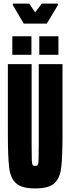

<svg xmlns="http://www.w3.org/2000/svg" viewBox="-20 -1047 395 1075"><path d="M24 -302V-688H157V-242Q157 -176 158 -153Q159 -130 162.5 -124Q166 -118 177 -118Q188 -118 191.5 -124Q195 -130 196 -153Q197 -176 197 -242V-688H330V-302Q330 -165 322.5 -106.5Q315 -48 283.5 -20Q252 8 177 8Q103 8 71 -20Q39 -48 31.5 -107Q24 -166 24 -302ZM49 -740V-844H156V-740ZM200 -740V-844H307V-740ZM113 -915 52 -1018V-1027H143L177 -978L214 -1027H304V-1018L242 -915Z"/></svg>

Font: Saira Ultra Condensed Black
Style: Regular
Weight: 900
Width: 1
Designer: Hector Gatti with collaboration of the Omnibus-Type team
Foundry: Omnibus-Type
Version: Version 1.001; ttfautohint (v1.8)